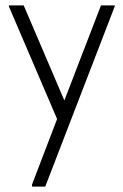

<svg xmlns="http://www.w3.org/2000/svg" viewBox="-20 -453 458 713"><path d="M99 232 192 -11 13 -429V-433H68L219 -80L355 -433H406V-429L148 240H99Z"/></svg>

Font: Tilda Sans Light
Style: Regular
Weight: 300
Designer: ParaType Ltd
Foundry: ParaType Ltd
Version: Version 1.009